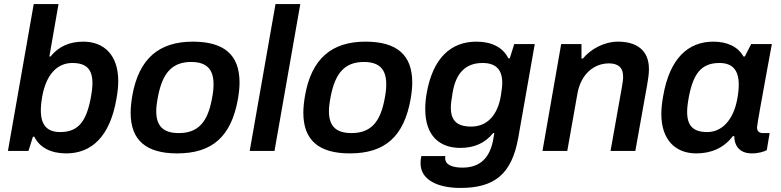

<svg xmlns="http://www.w3.org/2000/svg" viewBox="-20 -743 3842 945"><path d="M306 12C430 12 521 -70 553 -256C559 -289 562 -318 562 -344C562 -471 493 -538 390 -538C322 -538 268 -514 229 -465H223L268 -723H146L19 0H120L142 -70H149C176 -15 233 12 306 12ZM276 -93C210 -93 181 -130 181 -199C181 -216 182 -236 188 -269C207 -374 260 -433 336 -433C406 -433 435 -401 435 -334C435 -316 433 -294 426 -257C404 -145 365 -93 276 -93Z M852 12C1025 12 1118 -71 1151 -255C1156 -285 1159 -312 1159 -337C1159 -474 1082 -538 929 -538C763 -538 663 -455 631 -271C626 -241 623 -213 623 -188C623 -52 700 12 852 12ZM860 -88C783 -88 749 -123 749 -196C749 -213 751 -234 758 -270C780 -381 825 -438 921 -438C998 -438 1031 -401 1031 -329C1031 -311 1030 -291 1023 -256C1002 -143 956 -88 860 -88Z M1209 0H1331L1458 -723H1336Z M1702 12C1875 12 1968 -71 2001 -255C2006 -285 2009 -312 2009 -337C2009 -474 1932 -538 1779 -538C1613 -538 1513 -455 1481 -271C1476 -241 1473 -213 1473 -188C1473 -52 1550 12 1702 12ZM1710 -88C1633 -88 1599 -123 1599 -196C1599 -213 1601 -234 1608 -270C1630 -381 1675 -438 1771 -438C1848 -438 1881 -401 1881 -329C1881 -311 1880 -291 1873 -256C1852 -143 1806 -88 1710 -88Z M2246 182C2413 182 2499 115 2531 -66L2612 -526H2511L2489 -456H2482C2455 -511 2398 -538 2325 -538C2201 -538 2111 -460 2080 -284C2075 -255 2073 -229 2073 -206C2073 -76 2142 -15 2246 -15C2314 -15 2368 -39 2407 -88H2413C2412 -83 2410 -71 2408 -59C2392 34 2343 82 2256 82C2210 82 2171 70 2171 35C2171 32 2171 31 2172 25H2054C2050 43 2050 53 2050 62C2050 140 2131 182 2246 182ZM2299 -120C2228 -120 2199 -151 2199 -213C2199 -230 2201 -248 2207 -283C2223 -386 2274 -433 2355 -433C2422 -433 2452 -399 2452 -335C2452 -319 2450 -302 2445 -271C2429 -175 2377 -120 2299 -120Z M2650 0H2772L2822 -282C2839 -379 2904 -431 2977 -431C3019 -431 3047 -414 3047 -365C3047 -350 3044 -334 3041 -315L2985 0H3107L3165 -324C3170 -353 3174 -379 3174 -403C3174 -501 3107 -538 3022 -538C2953 -538 2887 -501 2849 -455H2842V-526H2742Z M3407 12C3481 12 3543 -15 3587 -73H3594C3594 -55 3598 -40 3604 -28C3618 -1 3645 12 3680 12C3715 12 3741 3 3754 -4L3768 -88H3735C3718 -88 3706 -96 3706 -115C3706 -129 3730 -258 3755 -396L3779 -526H3677L3646 -465H3639C3612 -514 3558 -538 3491 -538C3367 -538 3276 -456 3244 -270C3238 -237 3235 -208 3235 -182C3235 -55 3304 12 3407 12ZM3461 -93C3391 -93 3362 -125 3362 -192C3362 -210 3364 -232 3371 -269C3393 -381 3432 -433 3521 -433C3587 -433 3616 -396 3616 -327C3616 -310 3615 -290 3609 -257C3590 -152 3533 -93 3461 -93Z"/></svg>

Font: Archivo SemiBold
Style: Italic
Weight: 600
Italic angle: -10°
Designer: Hector Gatti
Foundry: Omnibus-Type
Version: Version 2.001